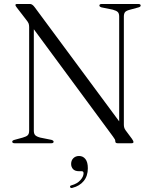

<svg xmlns="http://www.w3.org/2000/svg" viewBox="-20 -720 766 965"><path d="M249.5 -8Q249.5 0 237.5 0H54Q41.5 0 41.5 -8Q41.5 -14 52.5 -17L94.5 -28.5Q112.5 -33.5 119.5 -40.5Q126.5 -47.5 126.5 -63.5V-584Q126.5 -594.5 123.8 -602Q121 -609.5 109.5 -623.5L64 -682.5Q57.5 -691 57.5 -694.5Q57.5 -700 66.5 -700H131Q142.5 -700 154.5 -683.5L579 -110V-636.5Q579 -652.5 572 -659.5Q565 -666.5 546.5 -671.5L490 -683Q479.5 -686.5 479.5 -692Q479.5 -700 491.5 -700H675Q687 -700 687 -692Q687 -686 676.5 -683L634.5 -671.5Q616 -667 609.2 -659.8Q602.5 -652.5 602.5 -636.5V-93Q602.5 -77 611 -65.5L643 -22.5Q651 -11 651 -6.5Q651 0 640.5 0H571.5Q559.5 0 559.5 -9.5Q559.5 -15 557.5 -19.2Q555.5 -23.5 548 -33.5L150 -573V-63.5Q150 -48 156.8 -40.8Q163.5 -33.5 182 -28.5L239 -17Q249.5 -13.5 249.5 -8ZM377 140.5Q357 140.5 347.2 130Q337.5 119.5 337.5 104Q337.5 86 348.8 75Q360 64 377.5 64Q397 64 409.2 79.2Q421.5 94.5 421.5 125.5Q421.5 164.5 400.8 189.8Q380 215 344.5 224Q335 227 332.5 220.5Q330 213.5 339 211.5Q368 203.5 384 185.5Q400 167.5 400 150.5Q400 140.5 390.5 140.5Z"/></svg>

Font: Fraunces 72pt Light
Style: Regular
Weight: 300
Version: Version 1.000;[0bf87f6ff]